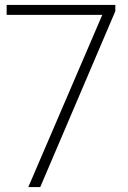

<svg xmlns="http://www.w3.org/2000/svg" viewBox="-20 -760 519 780"><path d="M95 0 395.5 -699.5H7V-740H448.5V-714.5L143.5 0Z"/></svg>

Font: Encode Sans Semi Expanded ExtraLight
Style: Regular
Weight: 200
Width: 6
Designer: Multiple Designers
Foundry: Impallari Type
Version: Version 3.000; ttfautohint (v1.8.3) -l 8 -r 50 -G 200 -x 14 